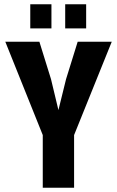

<svg xmlns="http://www.w3.org/2000/svg" viewBox="-20 -887 553 907"><path d="M123 -753H223V-867H123ZM288 -753H387V-867H288ZM182 0H330V-249L508 -690H347L292 -513L256 -367L221 -513L166 -690H5L182 -249Z"/></svg>

Font: Decalotype
Style: Bold
Weight: 700
Designer: Alfredo Marco Pradil
Foundry: Alfredo Marco Pradil
Version: Version 1.0